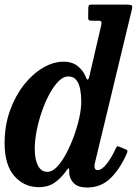

<svg xmlns="http://www.w3.org/2000/svg" viewBox="-23 -800 604 834"><path d="M527.5 -132.5Q498.5 -66.5 457.2 -26Q416 14.5 355 14.5Q318.5 14.5 300 -2Q281.5 -18.5 278 -44Q277.5 -49.5 277.5 -54Q277.5 -58.5 277.5 -62Q278 -76.5 266 -59.5Q245 -29 216.2 -8Q187.5 13 145 13Q82 13 39.5 -35.2Q-3 -83.5 -3 -178Q-3 -254.5 20.2 -319.2Q43.5 -384 81.2 -431.8Q119 -479.5 164 -505.8Q209 -532 252.5 -532Q292 -532 315.8 -511.8Q339.5 -491.5 348.5 -468.5Q358.5 -440 365 -468L416.5 -689.5Q418.5 -699 417.5 -704.5Q416.5 -710 404 -710H374.5Q365 -710 362.2 -713.5Q359.5 -717 360 -728L360.5 -761Q360.5 -771.5 362.5 -775.8Q364.5 -780 374 -780H525.5Q544.5 -780 549 -776.5Q553.5 -773 549.5 -757.5L391 -99.5Q387.5 -87.5 387.5 -77.5Q387.5 -61 401 -61Q418.5 -61 439.8 -87.5Q461 -114 479.5 -154.5Q482.5 -162 485.5 -163.8Q488.5 -165.5 495.5 -162.5L521 -152Q529 -149 530.2 -145.2Q531.5 -141.5 527.5 -132.5ZM330 -358Q330 -386 325.5 -411.2Q321 -436.5 308.8 -452.2Q296.5 -468 272.5 -468Q252.5 -468 231.8 -447.5Q211 -427 192.5 -393Q174 -359 159.5 -317.5Q145 -276 136.5 -233.5Q128 -191 128 -154Q128 -107.5 142 -80.5Q156 -53.5 183 -53.5Q203.5 -53.5 224.5 -75.2Q245.5 -97 264.2 -132.2Q283 -167.5 298 -208.5Q313 -249.5 321.5 -289Q330 -328.5 330 -358Z"/></svg>

Font: Besley* Narrow Semi
Style: Italic
Weight: 600
Width: 4
Italic angle: -13°
Designer: Owen Earl
Foundry: indestructible type*
Version: Version 3.000; ttfautohint (v1.8.3)